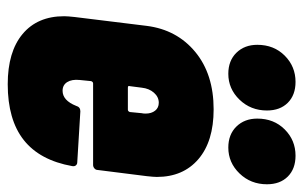

<svg xmlns="http://www.w3.org/2000/svg" viewBox="-164 -613 785 497"><g transform="rotate(90 228.5 -364.5)"><path d="M407 -213H196Q192 -213 190 -208L187 -178Q185 -158 192.5 -146Q200 -134 215 -134Q240 -134 254 -169Q257 -180 268 -180L400 -172Q405 -172 408 -168.5Q411 -165 410 -159Q395 -75 342.5 -33.5Q290 8 198 8Q114 8 68 -30.5Q22 -69 22 -138Q22 -147 24 -165L47 -352Q57 -430 114.5 -477.5Q172 -525 263 -525Q346 -525 392 -485.5Q438 -446 438 -378Q438 -370 436 -352L420 -225Q420 -220 416 -216.5Q412 -213 407 -213ZM207 -339 203 -308Q201 -303 207 -303H264Q268 -303 270 -308L273 -339Q274 -342 274 -349Q274 -364 266.5 -373.5Q259 -383 246 -383Q231 -383 220 -370.5Q209 -358 207 -339ZM287 -638Q287 -681 315 -709Q343 -737 383 -737Q417 -737 437 -717Q457 -697 457 -663Q457 -621 429 -592Q401 -563 362 -563Q328 -563 307.5 -584Q287 -605 287 -638ZM96 -638Q96 -681 124 -709Q152 -737 192 -737Q226 -737 246 -717Q266 -697 266 -663Q266 -621 238 -592Q210 -563 171 -563Q137 -563 116.5 -584Q96 -605 96 -638Z"/></g></svg>

Font: Barlow Condensed ExtraBold
Style: Italic
Weight: 800
Width: 3
Italic angle: -7°
Designer: Jeremy Tribby
Foundry: Tribby Type
Version: Version 1.408